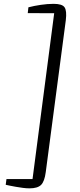

<svg xmlns="http://www.w3.org/2000/svg" viewBox="-20 -858 428 1024"><path d="M266 -837.5Q312 -837.5 324.5 -818.8Q337 -800 331 -750.5L224 60Q217.5 110 199 128.2Q180.5 146.5 137.5 146.5Q121 146.5 101.8 144Q82.5 141.5 64 138.2Q45.5 135 31.2 132Q17 129 10.5 127.5L14.5 97H153.5L269 -787.5L128 -788L131.5 -819Q162 -827 197.8 -832.2Q233.5 -837.5 266 -837.5Z"/></svg>

Font: Merriweather 60pt Light
Style: Italic
Weight: 300
Italic angle: -7.8°
Version: Version 2.101